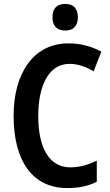

<svg xmlns="http://www.w3.org/2000/svg" viewBox="-20 -944 560 974"><path d="M311 -924C270 -924 246 -903 246 -856C246 -811 271 -789 311 -789C351 -789 375 -811 375 -856C375 -902 352 -924 311 -924ZM332 -620C378 -620 418 -604 455 -582L494 -682C443 -710 386 -724 327 -724C147 -724 49 -568 49 -357C49 -127 145 10 321 10C380 10 428 0 471 -22V-129C429 -109 386 -95 337 -95C232 -95 174 -190 174 -356C174 -509 227 -620 332 -620Z"/></svg>

Font: Noto Sans Khmer Condensed SemiBold
Style: Regular
Weight: 600
Width: 3
Designer: Danh Hong and the Monotype Design Team
Foundry: Monotype Imaging Inc.
Version: Version 2.004